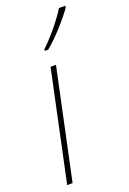

<svg xmlns="http://www.w3.org/2000/svg" viewBox="-147 -815 581 866"><g transform="rotate(-20 143.0 -381.5)"><path d="M146 -603Q182 -632 222.5 -677Q263 -722 286 -755V-763H256Q237 -731 201 -687Q165 -643 130 -610L131 -603ZM44 0 156 -527H130L18 0Z"/></g></svg>

Font: Noto Sans Display SemiCondensed Thin
Style: Italic
Weight: 250
Width: 4
Designer: Monotype Design team
Foundry: Monotype Imaging Inc.
Version: 1.000